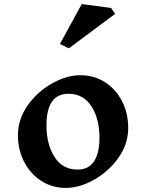

<svg xmlns="http://www.w3.org/2000/svg" viewBox="-20 -912 716 942"><path d="M609 -284Q609 -206 561.5 -138.5Q514 -71 442 -30.5Q370 10 303 10Q236 10 182.5 -24.5Q129 -59 98.5 -118Q68 -177 68 -249Q68 -327 115.5 -394.5Q163 -462 235 -502.5Q307 -543 374 -543Q442 -543 495.5 -508.5Q549 -474 579 -415Q609 -356 609 -284ZM208 -297Q208 -204 247.5 -142Q287 -80 361 -80Q414 -80 441 -120Q468 -160 468 -237Q468 -329 428.5 -390.5Q389 -452 316 -452Q208 -452 208 -297ZM545 -844 318 -675 274 -696 381 -892 525 -873Z"/></svg>

Font: Inknut Antiqua Medium
Style: Regular
Weight: 500
Designer: Claus Eggers Sørensen
Foundry: Claus Eggers Sørensen
Version: Version 1.003; ttfautohint (v1.8.2) -l 8 -r 50 -G 200 -x 14 